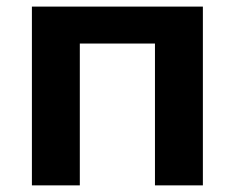

<svg xmlns="http://www.w3.org/2000/svg" viewBox="-20 -559 708 579"><path d="M76.2 0V-539.1H591.8V0H447.3V-427.7H220.7V0Z"/></svg>

Font: Min Sans Bold
Style: Regular
Weight: 700
Designer: Jinseong-Kim, NotoSansCJK, Nunito
Foundry: Jinseong-Kim
Version: Version 1.400;Glyphs 3.1.2 (3151)